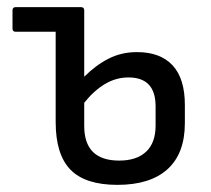

<svg xmlns="http://www.w3.org/2000/svg" viewBox="-20 -507 590 538"><path d="M309 11Q219 11 177.5 -31.5Q136 -74 136 -165V-418H24Q15 -418 15 -427V-478Q15 -487 24 -487H207Q216 -487 216 -478V-292Q248 -324 284 -342.5Q320 -361 364 -361Q429 -361 463.5 -324Q498 -287 498 -213V-162Q498 -77 449.5 -33Q401 11 309 11ZM216 -154Q216 -57 314 -57Q363 -57 389.5 -82Q416 -107 416 -155V-209Q416 -290 340 -290Q305 -290 274 -271.5Q243 -253 216 -219Z"/></svg>

Font: Sofia Sans Semi Condensed
Style: Regular
Weight: 400
Designer: Botio Nikoltchev, Ani Petrova
Foundry: lettersoup
Version: Version 4.100; ttfautohint (v1.8.4.7-5d5b)